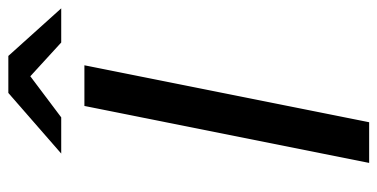

<svg xmlns="http://www.w3.org/2000/svg" viewBox="-248 -680 927 472"><g transform="rotate(-90 216.0 -443.5)"><path d="M192 -700H292L152 0H52ZM348 -757 265 -833 164 -757H75L224 -887H315L432 -757Z"/></g></svg>

Font: Idrija
Style: Italic
Weight: 500
Italic angle: -11.3°
Designer: Julieta Ulanovsky
Foundry: Julieta Ulanovsky
Version: Version 7.200